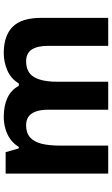

<svg xmlns="http://www.w3.org/2000/svg" viewBox="193 -789 596 1022"><g transform="rotate(-90 491.0 -278.0)"><path d="M719 -556Q812 -556 859.5 -508.5Q907 -461 907 -356V0H758V-319.4Q758 -377.7 738 -407.4Q718 -437 675.8 -437Q617 -437 592 -395Q567 -353 567 -273.5V0H418V-319.1Q418 -358 409 -384Q400 -410 382 -423.5Q364 -437 335.5 -437Q295 -437 271 -416Q247 -395 237 -355.2Q227 -315.4 227 -257.2V0H78V-546H192L212.2 -476H220Q237 -504 262 -521.5Q286.9 -539 317.5 -547.5Q348 -556 379 -556Q439 -556 481 -536.5Q523 -517 545 -476H558Q583 -518 627.5 -537Q672 -556 719 -556Z"/></g></svg>

Font: Noto Sans Myanmar
Style: Regular
Weight: 400
Designer: Monotype Design Team
Foundry: Monotype Imaging Inc.
Version: Version 2.107